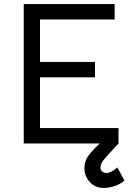

<svg xmlns="http://www.w3.org/2000/svg" viewBox="-20 -706 647 946"><path d="M593 183Q576 200 546.5 210Q517 220 491 220Q450 220 423 191.5Q396 163 396 122Q396 90 413 65Q430 40 471 1H97V-686H545V-610H177V-401H448V-325H177V-75H564V1Q507 61 491 81.5Q475 102 475 119Q475 133 484 139.5Q493 146 505 146Q528 146 558 119Z"/></svg>

Font: Bellota Text
Style: Bold
Weight: 700
Designer: Kemie Guaida
Foundry: Kemie Guaida
Version: Version 4.001